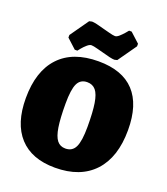

<svg xmlns="http://www.w3.org/2000/svg" viewBox="-160 -999 975 1121"><g transform="rotate(20 327.5 -438.0)"><path d="M15 -312Q15 -480 99 -569.5Q183 -659 342 -659Q490 -659 565 -578.5Q640 -498 640 -340Q640 -171 555 -79.5Q470 12 313 12Q168 12 91.5 -71.5Q15 -155 15 -312ZM411 -277Q411 -369 402.5 -422Q394 -475 374.5 -498.5Q355 -522 321 -522Q279 -522 261.5 -485.5Q244 -449 244 -361Q244 -269 252.5 -215.5Q261 -162 280 -138Q299 -114 332 -114Q375 -114 393 -151.5Q411 -189 411 -277ZM128 -729V-745L209 -860L226 -864Q246 -864 308 -846Q313 -845 340.5 -837.5Q368 -830 380 -830Q391 -830 405.5 -843Q420 -856 432 -870Q444 -884 447 -888H463L522 -834V-818L441 -703L424 -699Q404 -699 342 -717Q337 -718 309.5 -725.5Q282 -733 270 -733Q259 -733 244 -720Q229 -707 217.5 -693Q206 -679 203 -675H187Z"/></g></svg>

Font: Alegreya SC Black
Style: Regular
Weight: 900
Designer: Juan Pablo del Peral
Foundry: Huerta Tipografica
Version: Version 2.007; ttfautohint (v1.6)